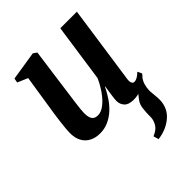

<svg xmlns="http://www.w3.org/2000/svg" viewBox="-223 -645 1004 1004"><g transform="rotate(-45 279.0 -143.0)"><path d="M351 248 342.5 218.5Q364.5 209.5 377 198Q389.5 186.5 396 170Q404 153.5 403.5 130Q403 106.5 406 83Q408 50 424.8 29.2Q441.5 8.5 454 -8.5L524.5 -47Q508.5 -28 502.2 -6.2Q496 15.5 496 37.5Q496.5 51.5 498.8 69.8Q501 88 501 105Q501 136 488.5 162.5Q476 189 450 209Q430.5 224 406.2 234Q382 244 351 248ZM156 11Q123.5 11 98.5 -1.8Q73.5 -14.5 59.5 -39.5Q45.5 -64.5 45.5 -101Q45.5 -116 47.5 -138.5Q49.5 -161 52.8 -186.2Q56 -211.5 59.5 -235.2Q63 -259 66 -276.5L94.5 -460L37.5 -484.5L42 -509L203 -534.5L223 -520.5L190.5 -283Q188 -263.5 184.8 -240.2Q181.5 -217 178.5 -194.2Q175.5 -171.5 173.5 -152.8Q171.5 -134 171.5 -123.5Q171.5 -102.5 176 -89.5Q180.5 -76.5 190.2 -70.2Q200 -64 215.5 -64Q239.5 -64 264.8 -83.8Q290 -103.5 312.5 -135.5Q335 -167.5 351 -203.5L397.5 -525.5H520L457 -88Q455 -70.5 459.8 -61.8Q464.5 -53 474 -53Q483.5 -53 495.5 -59.5Q507.5 -66 521.5 -80L533 -56Q523.5 -42 504.8 -26.8Q486 -11.5 460.5 -0.5Q435 10.5 405 10.5Q368.5 10.5 352.5 -6.5Q336.5 -23.5 336 -49Q336 -53 337 -63.8Q338 -74.5 340 -88.5Q342 -102.5 344.2 -117.2Q346.5 -132 348.5 -143.5L346.5 -144Q332 -114 313.2 -86Q294.5 -58 270.5 -36.2Q246.5 -14.5 218 -1.8Q189.5 11 156 11Z"/></g></svg>

Font: Merriweather 96pt SemiBold
Style: Italic
Weight: 600
Italic angle: -7.8°
Version: Version 2.101